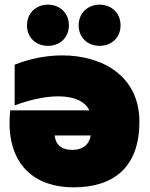

<svg xmlns="http://www.w3.org/2000/svg" viewBox="-20 -796 644 825"><path d="M247 -558C179 -558 108 -544 43 -518V-343C115 -370 179 -382 231 -382C298 -382 345 -361 364 -322H24C22 -303 21 -285 21 -268C21 -85 131 9 296 9C468 9 579 -77 579 -273C579 -468 422 -558 247 -558ZM215 -214H370C361 -167 328 -152 291 -152C252 -152 220 -167 215 -214ZM408 -599C459 -599 498 -634 498 -687C498 -740 459 -776 408 -776C357 -776 318 -740 318 -687C318 -634 357 -599 408 -599ZM186 -599C237 -599 276 -634 276 -687C276 -740 237 -776 186 -776C135 -776 96 -740 96 -687C96 -634 135 -599 186 -599Z"/></svg>

Font: Chess Sans Black
Style: Regular
Weight: 900
Designer: Wolf Bōese
Foundry: Wolf Bōese
Version: Version 7.223;Glyphs 3.3 (3306)